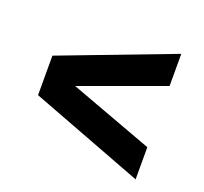

<svg xmlns="http://www.w3.org/2000/svg" viewBox="-91 -725 732 690"><g transform="rotate(20 275.0 -380.0)"><path d="M491.5 -140 58.5 -304.5V-455.5L491.5 -620V-497L148 -372V-390L491.5 -263Z"/></g></svg>

Font: Encode Sans SC Condensed Thin
Style: Bold
Weight: 700
Version: Version 3.002